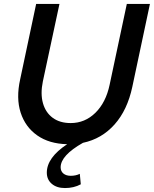

<svg xmlns="http://www.w3.org/2000/svg" viewBox="-20 -720 779 972"><path d="M309 232Q267 232 242 210.5Q217 189 217 154Q217 78 320 10Q229 8 168.5 -34.5Q108 -77 84.5 -150Q61 -223 82 -318L163 -700H281L197 -308Q184 -245 197.5 -197.5Q211 -150 247 -123.5Q283 -97 338 -97Q410 -97 463 -149Q516 -201 535 -291L622 -700H739L650 -281Q625 -163 560 -90Q495 -17 400 3Q287 67 287 127Q287 147 301 158.5Q315 170 338 170Q364 170 384 160L389 213Q354 232 309 232Z"/></svg>

Font: Red Hat Text Medium
Style: Italic
Weight: 500
Italic angle: -12°
Designer: Pentagram, MCKL
Foundry: Pentagram, MCKL
Version: Version 1.023; ttfautohint (v1.8.3)